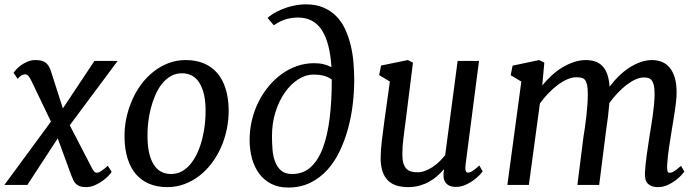

<svg xmlns="http://www.w3.org/2000/svg" viewBox="-32 -841 3183 873"><path d="M199.7 -288.1 109.9 -475.1Q103 -489.3 96.9 -496.1Q90.8 -502.9 82 -502.9Q72.8 -502.9 63.2 -496.6Q53.7 -490.2 48.3 -482.4L29.8 -509.8Q32.2 -514.2 40.5 -523.7Q48.8 -533.2 62 -543.2Q75.2 -553.2 92.3 -560.5Q109.4 -567.9 129.4 -567.9Q146 -567.9 157.5 -564.7Q168.9 -561.5 177 -554.9Q185.1 -548.3 190.4 -538.8Q195.8 -529.3 199.7 -517.1L253.9 -348.1L397.5 -564H502.9L285.2 -271.5L382.3 -84Q389.2 -69.8 394.8 -62.7Q400.4 -55.7 407.2 -55.7Q410.6 -55.7 415.3 -56.9Q419.9 -58.1 425.8 -61.8Q431.6 -65.4 439.7 -71.5Q447.8 -77.6 458 -87.4L475.6 -60.1Q473.1 -54.7 462.6 -43.2Q452.1 -31.7 436.3 -20Q420.4 -8.3 400.4 0.7Q380.4 9.8 358.9 9.8Q342.8 9.8 332 6.1Q321.3 2.4 314 -4.4Q306.6 -11.2 302 -20.5Q297.4 -29.8 293 -41.5L230.5 -211.9L92.3 0H-12.2Z M534.2 -214.4Q533.2 -258.8 542.2 -302.2Q551.3 -345.7 568.4 -385Q585.4 -424.3 610.4 -457.8Q635.3 -491.2 666.5 -515.6Q697.8 -540 734.4 -554Q771 -567.9 812.5 -567.9Q859.4 -567.9 895.3 -552.7Q931.2 -537.6 955.8 -508.8Q980.5 -480 993.7 -438.2Q1006.8 -396.5 1007.8 -343.3Q1008.3 -298.8 999.5 -255.4Q990.7 -211.9 973.6 -172.6Q956.5 -133.3 931.6 -100.1Q906.7 -66.9 875.5 -42.5Q844.2 -18.1 807.4 -4.2Q770.5 9.8 729 9.8Q682.1 9.8 646.2 -5.4Q610.4 -20.5 585.9 -49.1Q561.5 -77.6 548.3 -119.4Q535.2 -161.1 534.2 -214.4ZM746.1 -49.8Q773.9 -49.8 796.4 -62.7Q818.8 -75.7 836.4 -97.9Q854 -120.1 866.9 -149.4Q879.9 -178.7 887.9 -211.2Q896 -243.7 899.7 -277.6Q903.3 -311.5 902.8 -342.8Q901.9 -420.4 874.8 -464.1Q847.7 -507.8 794.9 -507.8Q767.1 -507.8 744.6 -494.9Q722.2 -481.9 704.6 -460Q687 -438 674.3 -408.7Q661.6 -379.4 653.3 -346.9Q645 -314.5 641.4 -280.5Q637.7 -246.6 638.7 -215.3Q639.6 -137.2 666.5 -93.5Q693.4 -49.8 746.1 -49.8Z M1103 -205.1Q1103 -251 1113.5 -294.9Q1124 -338.9 1143.3 -377.4Q1162.6 -416 1189.5 -448.5Q1216.3 -481 1248.8 -504.4Q1281.2 -527.8 1318.6 -540.8Q1356 -553.7 1396.5 -553.7Q1420.9 -553.7 1440.2 -548.8Q1459.5 -543.9 1475.1 -535.6Q1468.3 -646.5 1431.4 -703.9Q1394.5 -761.2 1322.8 -761.2Q1299.8 -761.2 1272.9 -754.9Q1246.1 -748.5 1212.9 -726.1L1184.6 -759.8Q1204.1 -776.4 1226.8 -788.1Q1249.5 -799.8 1272.7 -807.1Q1295.9 -814.5 1317.9 -817.9Q1339.8 -821.3 1358.4 -821.3Q1404.3 -821.3 1438.7 -806.6Q1473.1 -792 1497.6 -766.8Q1522 -741.7 1537.6 -707.8Q1553.2 -673.8 1562.5 -635.5Q1571.8 -597.2 1575.2 -556.2Q1578.6 -515.1 1578.6 -475.6Q1578.6 -423.8 1572 -367.7Q1565.4 -311.5 1550.8 -257.3Q1536.1 -203.1 1512.9 -154.3Q1489.7 -105.5 1456.3 -68.6Q1422.9 -31.7 1378.7 -10Q1334.5 11.7 1278.3 11.7Q1234.4 11.7 1201.7 -4.9Q1168.9 -21.5 1147 -50.8Q1125 -80.1 1114 -119.6Q1103 -159.2 1103 -205.1ZM1296.4 -49.8Q1345.7 -49.8 1379.9 -80.3Q1414.1 -110.8 1435.5 -167.2Q1457 -223.6 1466.8 -302.7Q1476.6 -381.8 1476.6 -479.5Q1459.5 -491.7 1439.2 -496.8Q1418.9 -502 1393.6 -502Q1358.4 -502 1324.5 -480.5Q1290.5 -459 1263.9 -421.4Q1237.3 -383.8 1220.9 -332.5Q1204.6 -281.2 1204.6 -222.2Q1204.6 -192.4 1207 -161.6Q1209.5 -130.9 1218.8 -106Q1228 -81.1 1246.3 -65.4Q1264.6 -49.8 1296.4 -49.8Z M1698.7 -124Q1698.7 -140.1 1700.2 -160.2Q1701.7 -180.2 1704.3 -202.1Q1707 -224.1 1710 -246.8Q1712.9 -269.5 1715.8 -291.5L1740.7 -470.2L1691.9 -499.5L1700.7 -543L1822.3 -567.9L1845.7 -556.2L1812 -287.6Q1809.1 -265.6 1806.6 -246.3Q1804.2 -227.1 1802 -209.5Q1799.8 -191.9 1798.6 -174.8Q1797.4 -157.7 1797.4 -139.6Q1797.4 -114.7 1802.2 -98.6Q1807.1 -82.5 1816.2 -73.5Q1825.2 -64.5 1837.9 -61Q1850.6 -57.6 1866.2 -57.6Q1883.3 -57.6 1900.9 -64.2Q1918.5 -70.8 1934.8 -81.5Q1951.2 -92.3 1965.8 -106.4Q1980.5 -120.6 1992.2 -135.7L2048.8 -564H2146L2085 -93.3Q2080.1 -56.2 2095.7 -56.2Q2099.6 -56.2 2104 -57.4Q2108.4 -58.6 2114.5 -62.3Q2120.6 -65.9 2128.7 -72.3Q2136.7 -78.6 2147.5 -88.4L2162.6 -62Q2159.2 -56.6 2148.2 -44.9Q2137.2 -33.2 2120.8 -21.2Q2104.5 -9.3 2084 -0.2Q2063.5 8.8 2041 8.8Q2007.3 8.8 1993.4 -11.7Q1979.5 -32.2 1986.8 -66.9L1986.3 -71.3Q1973.1 -55.7 1956.5 -41Q1939.9 -26.4 1919.9 -15.1Q1899.9 -3.9 1876 2.9Q1852.1 9.8 1824.2 9.8Q1796.4 9.8 1773.2 3.2Q1750 -3.4 1733.4 -19Q1716.8 -34.7 1707.8 -60.3Q1698.7 -85.9 1698.7 -124Z M2338.4 -470.2 2290 -499 2298.8 -542.5 2419.4 -567.9 2442.9 -556.2 2433.6 -452.6Q2453.1 -476.6 2476.3 -497.8Q2499.5 -519 2524.9 -534.4Q2550.3 -549.8 2577.4 -558.8Q2604.5 -567.9 2631.8 -567.9Q2655.3 -567.9 2674.1 -561.5Q2692.9 -555.2 2706.8 -541Q2720.7 -526.9 2729 -503.7Q2737.3 -480.5 2739.7 -446.8Q2758.3 -472.2 2780.8 -494.1Q2803.2 -516.1 2828.1 -532.5Q2853 -548.8 2879.4 -558.3Q2905.8 -567.9 2933.1 -567.9Q2957 -567.9 2977.5 -559.6Q2998 -551.3 3012.9 -533.4Q3027.8 -515.6 3036.1 -487.8Q3044.4 -460 3044.4 -420.4Q3044.4 -402.8 3042.2 -381.6Q3040 -360.4 3036.6 -337.6Q3033.2 -314.9 3029.3 -291.7Q3025.4 -268.6 3022 -247.1Q3015.6 -208.5 3009.8 -169.2Q3003.9 -129.9 3001.5 -91.8Q3000.5 -74.2 3002.7 -64.7Q3004.9 -55.2 3011.7 -55.2Q3015.6 -55.2 3020.3 -56.4Q3024.9 -57.6 3031 -61Q3037.1 -64.5 3045.2 -70.8Q3053.2 -77.1 3064.5 -86.9L3079.6 -61Q3076.2 -55.7 3065.4 -43.9Q3054.7 -32.2 3038.8 -20.3Q3022.9 -8.3 3002.7 0.7Q2982.4 9.8 2960 9.8Q2929.2 9.8 2914.1 -5.4Q2898.9 -20.5 2900.4 -54.2Q2902.3 -90.3 2908.2 -133.3Q2914.1 -176.3 2920.9 -219.7Q2924.3 -240.2 2928.2 -264.6Q2932.1 -289.1 2935.8 -314.7Q2939.5 -340.3 2941.9 -365.7Q2944.3 -391.1 2944.3 -414.1Q2944.3 -440.4 2940.4 -455.3Q2936.5 -470.2 2929.7 -477.5Q2922.9 -484.9 2913.8 -486.8Q2904.8 -488.8 2895 -488.8Q2877.4 -488.8 2857.4 -479.7Q2837.4 -470.7 2816.9 -455.1Q2796.4 -439.5 2776.4 -418.2Q2756.3 -397 2738.8 -372.6Q2736.3 -341.8 2732.2 -308.8Q2728 -275.9 2723.6 -246.6L2692.4 0H2593.3L2620.6 -216.3Q2624 -237.8 2627.7 -262.9Q2631.3 -288.1 2634.3 -314Q2637.2 -339.8 2638.9 -365.7Q2640.6 -391.6 2640.6 -414.6Q2640.6 -440.9 2637.2 -455.8Q2633.8 -470.7 2627.2 -478.3Q2620.6 -485.8 2610.6 -487.8Q2600.6 -489.7 2587.9 -489.7Q2569.3 -489.7 2548.1 -480.7Q2526.9 -471.7 2505.1 -455.6Q2483.4 -439.5 2462.2 -417.7Q2440.9 -396 2422.9 -370.6L2372.6 0H2274.9Z"/></svg>

Font: Merriweather
Style: Italic
Weight: 400
Italic angle: -7°
Designer: Eben Sorkin ( eben@eyebytes.com )
Foundry: Eben Sorkin ( eben@eyebytes.com )
Version: Version 1.005; ttfautohint (v0.97) -l 13 -r 13 -G 200 -x 24 